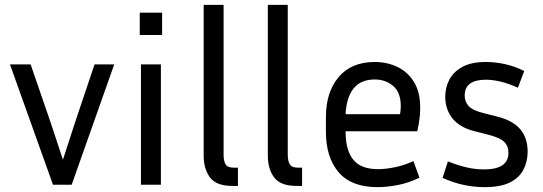

<svg xmlns="http://www.w3.org/2000/svg" viewBox="-20 -760 2234 790"><path d="M450 -495 275 0H198L21 -495H106L189 -254L239 -103L288 -254L369 -495Z M647 -616H555V-708H647ZM642 0H560V-495H642Z M818 -120V-740H900V-124Q900 -97 908.5 -83.5Q917 -70 943 -70H959V5H936Q870 5 844 -30Q818 -65 818 -120Z M1082 -120V-740H1164V-124Q1164 -97 1172.5 -83.5Q1181 -70 1207 -70H1223V5H1200Q1134 5 1108 -30Q1082 -65 1082 -120Z M1706 -29Q1661 -7 1616 1.5Q1571 10 1533 10Q1426 10 1373.5 -51Q1321 -112 1321 -218V-278Q1321 -381 1373.5 -443Q1426 -505 1522 -505Q1573 -505 1615.5 -484.5Q1658 -464 1683.5 -422.5Q1709 -381 1709 -316Q1709 -274 1697 -220H1402V-218Q1402 -142 1433.5 -103Q1465 -64 1535 -64Q1567 -64 1605.5 -72Q1644 -80 1681 -97ZM1522 -433Q1464 -433 1434.5 -395.5Q1405 -358 1402 -290H1626Q1629 -308 1629 -324Q1629 -380 1597.5 -406.5Q1566 -433 1522 -433Z M1972 -63Q2072 -63 2072 -131Q2072 -160 2054 -177Q2036 -194 1988 -206L1933 -220Q1872 -235 1842 -272.5Q1812 -310 1812 -362Q1812 -400 1829 -432.5Q1846 -465 1883 -485Q1920 -505 1979 -505Q2017 -505 2056.5 -496.5Q2096 -488 2137 -468L2111 -399Q2038 -432 1979 -432Q1892 -432 1892 -367Q1892 -342 1908 -324Q1924 -306 1968 -295L2023 -281Q2089 -265 2120 -229Q2151 -193 2151 -136Q2151 -95 2133.5 -61.5Q2116 -28 2077.5 -9Q2039 10 1974 10Q1931 10 1888.5 1Q1846 -8 1801 -28L1823 -96Q1866 -79 1901 -71Q1936 -63 1972 -63Z"/></svg>

Font: Inria Sans
Style: Regular
Weight: 400
Designer: Black Foundry Team
Foundry: Black Foundry
Version: Version 1.2; ttfautohint (v1.8.3)